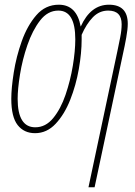

<svg xmlns="http://www.w3.org/2000/svg" viewBox="-20 -556 575 816"><path d="M356 240H382L503 -329Q510 -360 516.5 -396Q523 -432 523 -455Q523 -536 443 -536Q365 -536 323 -443Q306 -536 230 -536Q173 -536 134.5 -491.5Q96 -447 72.5 -381Q49 -315 38.5 -248Q28 -181 28 -136Q28 -59 55 -24.5Q82 10 129 10Q179 10 216.5 -30Q254 -70 278.5 -132Q303 -194 315 -262.5Q327 -331 327 -388V-408Q347 -454 374.5 -482.5Q402 -511 440 -511Q497 -511 497 -453Q497 -428 491 -398Q485 -368 479 -339ZM130 -15Q55 -15 55 -136Q55 -177 65 -239.5Q75 -302 96.5 -364.5Q118 -427 150.5 -469Q183 -511 228 -511Q300 -511 300 -389Q300 -340 289.5 -276.5Q279 -213 258.5 -153Q238 -93 206 -54Q174 -15 130 -15Z"/></svg>

Font: Noto Sans Display Condensed Thin
Style: Italic
Weight: 250
Width: 3
Italic angle: -12°
Designer: Monotype Design Team
Foundry: Monotype Imaging Inc.
Version: Version 1.900